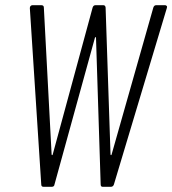

<svg xmlns="http://www.w3.org/2000/svg" viewBox="-20 -720 664 740"><path d="M139 -9 95 -689Q95 -694 98 -697Q101 -700 105 -700H139Q149 -700 149 -691L179 -124Q180 -122 181 -122Q182 -122 183 -124L337 -691Q340 -700 348 -700H378Q386 -700 387 -691L406 -124Q407 -122 408 -122Q409 -122 410 -124L571 -691Q574 -700 582 -700H616Q620 -700 622.5 -697Q625 -694 623 -689L419 -9Q416 0 407 0H376Q368 0 368 -9L350 -575Q349 -577 348 -577Q347 -577 346 -575L190 -9Q189 0 179 0H148Q139 0 139 -9Z"/></svg>

Font: Barlow Condensed Light
Style: Italic
Weight: 300
Width: 3
Italic angle: -7°
Designer: Jeremy Tribby
Foundry: Tribby Type
Version: Version 1.408